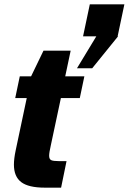

<svg xmlns="http://www.w3.org/2000/svg" viewBox="-20 -863 592 883"><path d="M521 -696H523L404 -549H334L423 -696H362L393 -843H552ZM280 -512H368L347 -412H260L214 -196Q206 -161 206 -147Q206 -131 215.5 -126.5Q225 -122 251 -122H286L261 0H186Q111 0 77.5 -25.5Q44 -51 44 -106Q44 -133 52 -171L103 -412H50L71 -512H123L180 -630H305Z"/></svg>

Font: Decalotype ExtraBold Italic
Style: Regular
Weight: 800
Italic angle: -12°
Designer: Alfredo Marco Pradil
Foundry: Alfredo Marco Pradil
Version: Version 1.0